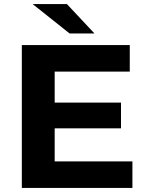

<svg xmlns="http://www.w3.org/2000/svg" viewBox="-20 -921 713 941"><path d="M443 -757 308 -901H140L321 -757ZM248 -130V-292H573V-418H248V-570H616V-700H87V0H629V-130Z"/></svg>

Font: Talent SemiBold
Style: Bold
Weight: 700
Designer: Mike Powis
Version: Version 1.001;hotconv 1.0.109;makeotfexe 2.5.65596